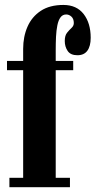

<svg xmlns="http://www.w3.org/2000/svg" viewBox="-20 -776 396 796"><path d="M19 0V-39H76V-485H9V-523.5H76V-573.5Q76 -624 94 -665.2Q112 -706.5 149 -731Q186 -755.5 243 -755.5Q297.5 -755.5 326.8 -717.8Q356 -680 356 -619.5Q356 -584.5 342.2 -565.8Q328.5 -547 301 -547Q272.5 -547 260.5 -564.8Q248.5 -582.5 248.5 -606Q248.5 -628.5 258 -640.2Q267.5 -652 276.8 -660.5Q286 -669 286 -680.5Q286 -698 276.2 -707Q266.5 -716 254.5 -716Q239.5 -716 230.8 -704Q222 -692 217.8 -671Q213.5 -650 212.2 -623.2Q211 -596.5 211 -567V-523.5H283.5V-485H211V-39H270V0Z"/></svg>

Font: Imbue Thin 10pt ExtraBold
Style: Regular
Weight: 800
Version: Version 1.102